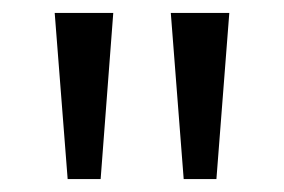

<svg xmlns="http://www.w3.org/2000/svg" viewBox="-20 -734 441 298"><path d="M155.8 -713.9 136.2 -456.1H85L64.9 -713.9ZM335.9 -713.9 315.9 -456.1H265.1L245.1 -713.9Z"/></svg>

Font: WebKoruri
Style: Regular
Weight: 400
Foundry: lindwurm / mohemohe
Version: Version 1.00